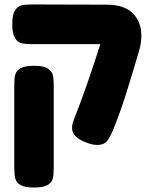

<svg xmlns="http://www.w3.org/2000/svg" viewBox="-20 -641 689 861"><path d="M614 -480Q614 -453 606 -421Q570 -298 545 -219Q520 -140 487 -58Q473 -24 459 -7.5Q445 9 416 9Q399 9 378 2Q303 -22 303 -67Q303 -84 313 -109Q368 -248 430 -443H125Q93 -443 75.5 -447.5Q58 -452 46.5 -471.5Q35 -491 35 -532Q35 -574 46.5 -593Q58 -612 75 -616.5Q92 -621 124 -621L458 -620Q537 -620 575.5 -581.5Q614 -543 614 -480ZM221 -257V112Q221 143 216.5 160.5Q212 178 193 189Q174 200 132 200Q91 200 72 188.5Q53 177 48.5 159.5Q44 142 44 111V-258Q44 -289 48.5 -306.5Q53 -324 72 -335Q91 -346 133 -346Q174 -346 193 -334.5Q212 -323 216.5 -305.5Q221 -288 221 -257Z"/></svg>

Font: Fredoka One
Style: Regular
Weight: 400
Designer: Milena B. Brandão, Ben Nathan
Version: Version 2.000; ttfautohint (v1.5.33-1714) -l 8 -r 50 -G 200 